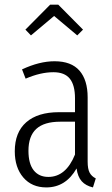

<svg xmlns="http://www.w3.org/2000/svg" viewBox="-20 -799 483 830"><path d="M213.9 -730 113.8 -646 89.8 -670.9 196.8 -778.8H231.9L338.9 -670.9L314 -646ZM358.9 -100.1Q358.9 -68.8 367.4 -52.7Q376 -36.6 394 -27.8L381.8 11.2Q350.6 3.9 333.3 -15.4Q315.9 -34.7 311 -70.8Q264.2 11.2 180.2 11.2Q117.7 11.2 80.8 -31.7Q43.9 -74.7 43.9 -145Q43.9 -227.1 93.5 -270.5Q143.1 -314 234.9 -314H304.2V-374Q304.2 -431.2 281.7 -459Q259.3 -486.8 210.9 -486.8Q155.3 -486.8 90.8 -459L75.2 -499Q150.4 -534.2 215.8 -534.2Q288.1 -534.2 323.5 -493.7Q358.9 -453.1 358.9 -377.9ZM189 -34.2Q265.1 -34.2 304.2 -130.9V-272.9H240.2Q170.9 -272.9 137 -241.9Q103 -210.9 103 -147Q103 -91.3 125.7 -62.7Q148.4 -34.2 189 -34.2Z"/></svg>

Font: Fira Sans Compressed Light
Style: Regular
Weight: 300
Width: 1
Designer: Carrois Corporate & Edenspiekermann AG
Foundry: Carrois Corporate GbR & Edenspiekermann AG
Version: Version 4.203;PS 004.203;hotconv 1.0.88;makeotf.lib2.5.64775